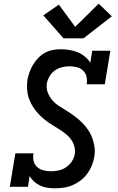

<svg xmlns="http://www.w3.org/2000/svg" viewBox="-20 -1009 640 1037"><path d="M277 8Q256 8 235.5 5Q215 2 197 -6.5Q179 -15 164.5 -28Q150 -41 140 -58L131 0H33L63 -181H161Q157 -160 161.5 -140Q166 -120 180.5 -107Q195 -94 214.5 -89Q234 -84 255 -84Q276 -84 297 -88.5Q318 -93 336.5 -105.5Q355 -118 367.5 -136.5Q380 -155 384 -177Q387 -199 381 -220Q375 -241 362.5 -257.5Q350 -274 333.5 -287Q317 -300 299.5 -311Q282 -322 264 -333Q246 -344 229.5 -356.5Q213 -369 198 -383.5Q183 -398 170.5 -414.5Q158 -431 148 -450Q138 -469 132.5 -489Q127 -509 126 -531.5Q125 -554 128 -577Q132 -598 139.5 -619Q147 -640 158.5 -659.5Q170 -679 186.5 -696Q203 -713 223 -724Q243 -735 265 -739Q287 -743 308 -743Q332 -743 355.5 -739Q379 -735 400 -726.5Q421 -718 438.5 -703.5Q456 -689 468 -670L478 -735H576L546 -554H448Q452 -575 447.5 -594.5Q443 -614 429 -627.5Q415 -641 395 -646Q375 -651 355 -651Q335 -651 314.5 -646Q294 -641 276.5 -628.5Q259 -616 248 -597.5Q237 -579 233 -559Q229 -532 238.5 -508Q248 -484 264.5 -465.5Q281 -447 302.5 -434Q324 -421 345 -407.5Q366 -394 386 -379Q406 -364 423.5 -346.5Q441 -329 455.5 -308Q470 -287 478.5 -263.5Q487 -240 490.5 -214Q494 -188 489 -161Q485 -137 475.5 -114Q466 -91 451 -70.5Q436 -50 415.5 -34.5Q395 -19 372 -9Q349 1 324.5 4.5Q300 8 277 8ZM323 -802 214 -926 298 -984 386 -864 513 -989 584 -921 431 -802Z"/></svg>

Font: Iosevka Etoile SmBdObl
Style: Regular
Weight: 600
Italic angle: -9°
Designer: Belleve Invis
Foundry: Belleve Invis
Version: Version 15.5.2; ttfautohint (v1.8.4)